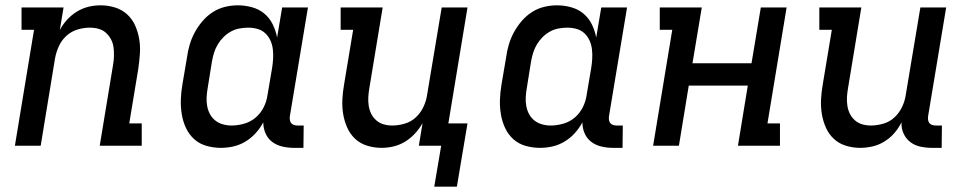

<svg xmlns="http://www.w3.org/2000/svg" viewBox="-20 -548 3640 722"><path d="M36 0 108 -436H61V-520H219L205 -435Q216 -456 232.5 -474Q249 -492 269.5 -504.5Q290 -517 312.5 -522.5Q335 -528 358 -528Q386 -528 412 -520Q438 -512 457.5 -494.5Q477 -477 488 -452.5Q499 -428 503.5 -401Q508 -374 506 -345.5Q504 -317 500 -289L466 -84H513V0H355L405 -303Q408 -320 408.5 -336.5Q409 -353 407 -369.5Q405 -386 397.5 -400Q390 -414 378.5 -424.5Q367 -435 351 -439.5Q335 -444 318 -444Q295 -444 271.5 -437Q248 -430 229.5 -413Q211 -396 201 -373.5Q191 -351 187 -329L133 0Z M811 8Q783 8 756.5 0.5Q730 -7 710.5 -24.5Q691 -42 679.5 -66.5Q668 -91 663.5 -118.5Q659 -146 660 -174Q661 -202 666 -231L683 -331Q686 -355 693 -379Q700 -403 712 -425.5Q724 -448 741 -468Q758 -488 779.5 -502Q801 -516 825.5 -522Q850 -528 874 -528Q902 -528 928.5 -520.5Q955 -513 974.5 -496.5Q994 -480 1005.5 -456.5Q1017 -433 1022 -407L1041 -520H1138L1070 -111Q1069 -104 1070 -97Q1071 -90 1075 -85Q1079 -80 1085.5 -78Q1092 -76 1099 -76H1122L1121 8H1085Q1063 8 1041.5 3Q1020 -2 1003.5 -14.5Q987 -27 978.5 -46.5Q970 -66 970 -88Q959 -67 942 -48Q925 -29 903.5 -16Q882 -3 858.5 2.5Q835 8 811 8ZM851 -76Q874 -76 898.5 -83Q923 -90 942 -106.5Q961 -123 972 -145.5Q983 -168 986 -191L1003 -291Q1006 -309 1007 -327Q1008 -345 1006 -362.5Q1004 -380 997 -395.5Q990 -411 978 -422.5Q966 -434 949 -439Q932 -444 914 -444Q898 -444 881 -441Q864 -438 848.5 -429.5Q833 -421 820.5 -408.5Q808 -396 799 -381Q790 -366 785 -350Q780 -334 777 -317L761 -217Q758 -200 757 -183Q756 -166 759 -149.5Q762 -133 769.5 -119Q777 -105 789.5 -95Q802 -85 818 -80.5Q834 -76 851 -76Z M1698 154H1613L1639 0H1555L1569 -85Q1557 -64 1540.5 -46Q1524 -28 1503.5 -15.5Q1483 -3 1460.5 2.5Q1438 8 1415 8Q1387 8 1361 0Q1335 -8 1316 -25.5Q1297 -43 1286 -67.5Q1275 -92 1270.5 -119Q1266 -146 1267.5 -174.5Q1269 -203 1274 -231L1308 -436H1261V-520H1419L1369 -217Q1366 -200 1365 -183.5Q1364 -167 1366.5 -150.5Q1369 -134 1376 -120Q1383 -106 1395 -95.5Q1407 -85 1422.5 -80.5Q1438 -76 1455 -76Q1478 -76 1502 -83Q1526 -90 1544 -107Q1562 -124 1572.5 -146.5Q1583 -169 1586 -191L1641 -520H1738L1666 -84H1738Z M2011 8Q1983 8 1956.5 0.5Q1930 -7 1910.5 -24.5Q1891 -42 1879.5 -66.5Q1868 -91 1863.5 -118.5Q1859 -146 1860 -174Q1861 -202 1866 -231L1883 -331Q1886 -355 1893 -379Q1900 -403 1912 -425.5Q1924 -448 1941 -468Q1958 -488 1979.5 -502Q2001 -516 2025.5 -522Q2050 -528 2074 -528Q2102 -528 2128.5 -520.5Q2155 -513 2174.5 -496.5Q2194 -480 2205.5 -456.5Q2217 -433 2222 -407L2241 -520H2338L2270 -111Q2269 -104 2270 -97Q2271 -90 2275 -85Q2279 -80 2285.5 -78Q2292 -76 2299 -76H2322L2321 8H2285Q2263 8 2241.5 3Q2220 -2 2203.5 -14.5Q2187 -27 2178.5 -46.5Q2170 -66 2170 -88Q2159 -67 2142 -48Q2125 -29 2103.5 -16Q2082 -3 2058.5 2.5Q2035 8 2011 8ZM2051 -76Q2074 -76 2098.5 -83Q2123 -90 2142 -106.5Q2161 -123 2172 -145.5Q2183 -168 2186 -191L2203 -291Q2206 -309 2207 -327Q2208 -345 2206 -362.5Q2204 -380 2197 -395.5Q2190 -411 2178 -422.5Q2166 -434 2149 -439Q2132 -444 2114 -444Q2098 -444 2081 -441Q2064 -438 2048.5 -429.5Q2033 -421 2020.5 -408.5Q2008 -396 1999 -381Q1990 -366 1985 -350Q1980 -334 1977 -317L1961 -217Q1958 -200 1957 -183Q1956 -166 1959 -149.5Q1962 -133 1969.5 -119Q1977 -105 1989.5 -95Q2002 -85 2018 -80.5Q2034 -76 2051 -76Z M2436 0 2508 -436H2461V-520H2619L2584 -310H2806L2841 -520H2938L2866 -84H2913V0H2755L2792 -226H2570L2533 0Z M3215 8Q3187 8 3161 0Q3135 -8 3116 -25.5Q3097 -43 3086 -67.5Q3075 -92 3070.5 -119Q3066 -146 3067.5 -174.5Q3069 -203 3074 -231L3108 -436H3061V-520H3219L3169 -217Q3166 -200 3165 -183.5Q3164 -167 3166.5 -150.5Q3169 -134 3176 -120Q3183 -106 3195 -95.5Q3207 -85 3222.5 -80.5Q3238 -76 3255 -76Q3278 -76 3302 -83Q3326 -90 3344 -107Q3362 -124 3372.5 -146.5Q3383 -169 3386 -191L3441 -520H3538L3470 -111Q3469 -104 3470 -97Q3471 -90 3475 -85Q3479 -80 3485.5 -78Q3492 -76 3499 -76H3522L3521 8H3485Q3463 8 3441.5 3.5Q3420 -1 3403.5 -13.5Q3387 -26 3378 -45.5Q3369 -65 3370 -88Q3359 -66 3343 -47.5Q3327 -29 3306 -16Q3285 -3 3261.5 2.5Q3238 8 3215 8Z"/></svg>

Font: Iosevka HT Medium Extended
Style: Italic
Weight: 500
Width: 7
Italic angle: -9°
Monospace: yes
Designer: Belleve Invis
Foundry: Belleve Invis
Version: Version 32.3.0; ttfautohint (v1.8.4)